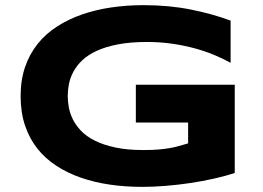

<svg xmlns="http://www.w3.org/2000/svg" viewBox="-20 -708 1022 746"><path d="M537.1 -688Q635.7 -688 720.5 -671.1Q805.2 -654.3 876 -627.9V-463.9Q848.1 -479.5 813.2 -494.1Q778.3 -508.8 737.3 -520Q696.3 -531.2 649.4 -538.1Q602.5 -544.9 550.8 -544.9Q486.3 -544.9 438.5 -535.6Q390.6 -526.4 356.4 -510.7Q322.3 -495.1 300.3 -474.4Q278.3 -453.6 265.6 -430.2Q252.9 -406.7 248 -382.3Q243.2 -357.9 243.2 -335Q243.2 -314.9 247.3 -291.5Q251.5 -268.1 262.9 -244.6Q274.4 -221.2 294.9 -199.7Q315.4 -178.2 348.4 -161.6Q381.3 -145 427.7 -135Q474.1 -125 538.1 -125Q570.3 -125 594.2 -127Q618.2 -128.9 637.9 -132.3Q657.7 -135.7 675 -140.6Q692.4 -145.5 710.9 -150.9V-231.9H507.8V-378.9H892.1V-36.1Q856 -23.9 811.3 -13.9Q766.6 -3.9 719 3.2Q671.4 10.3 623.5 14.2Q575.7 18.1 533.2 18.1Q467.3 18.1 406.7 9.3Q346.2 0.5 293.7 -17.8Q241.2 -36.1 198 -64.5Q154.8 -92.8 124.3 -131.8Q93.8 -170.9 76.9 -221.4Q60.1 -272 60.1 -335Q60.1 -397.5 77.6 -448.2Q95.2 -499 126.7 -538.1Q158.2 -577.1 202.4 -605.5Q246.6 -633.8 299.6 -652.1Q352.5 -670.4 412.8 -679.2Q473.1 -688 537.1 -688Z"/></svg>

Font: Syncopate
Style: Bold
Weight: 700
Designer: Astigmatic (AOETI)
Foundry: Astigmatic (AOETI)
Version: Version 1.001 2011